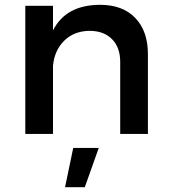

<svg xmlns="http://www.w3.org/2000/svg" viewBox="-20 -556 703 797"><path d="M396 -536Q489 -536 541.5 -481.5Q594 -427 594 -331V0H479V-299Q479 -359 445 -393.5Q411 -428 351 -428Q287 -427 246.5 -387Q206 -347 200 -283V0H85V-532H200V-430Q254 -536 396 -536ZM250 221 284 58H390L332 221Z"/></svg>

Font: Montserrat-Arabic
Style: Regular
Weight: 400
Designer: Mohamed Gaber
Foundry: Kief Type Foundry
Version: Version 5.008;PS 005.008;hotconv 1.0.88;makeotf.lib2.5.64775